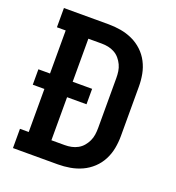

<svg xmlns="http://www.w3.org/2000/svg" viewBox="-133 -841 866 947"><g transform="rotate(20 300.0 -367.5)"><path d="M41 0V-101H87V-327H26V-408H87V-634H41V-735H276Q308 -735 340 -729.5Q372 -724 401.5 -710.5Q431 -697 455 -674.5Q479 -652 494 -623Q509 -594 515 -562Q521 -530 521 -498V-237Q521 -205 515 -173Q509 -141 494 -112Q479 -83 455 -60.5Q431 -38 401.5 -24.5Q372 -11 340 -5.5Q308 0 276 0ZM206 -101H276Q294 -101 311 -104.5Q328 -108 343.5 -116.5Q359 -125 370.5 -138.5Q382 -152 389.5 -168Q397 -184 399.5 -201.5Q402 -219 402 -237V-498Q402 -516 399.5 -533.5Q397 -551 389.5 -567Q382 -583 370.5 -596.5Q359 -610 343.5 -618.5Q328 -627 311 -630.5Q294 -634 276 -634H206V-408H308V-327H206Z"/></g></svg>

Font: Iosevka Plex Etoile
Style: Bold
Weight: 700
Designer: Belleve Invis
Foundry: Belleve Invis
Version: Version 25.1.1; ttfautohint (v1.8.4)